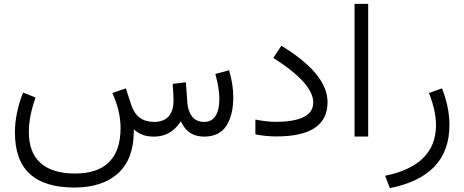

<svg xmlns="http://www.w3.org/2000/svg" viewBox="-20 -703 2390 988"><path d="M771.3 0C799 0 824.2 -5.5 845.8 -17.1C867.5 -28.7 887.2 -45.8 903.8 -69L910.8 -79.1L916.4 -68C939 -22.7 977.3 0 1031.7 0C1083.1 -0.5 1120.9 -18.6 1144.6 -55.4C1168.3 -92.2 1180.4 -141.1 1180.4 -202.5C1180.4 -246.9 1173.3 -293.2 1158.7 -341.6L1088.2 -322.4C1101.8 -272.5 1108.8 -229.7 1108.8 -195C1108.8 -156.7 1102.3 -127.5 1089.2 -106.8C1076.1 -86.1 1056.9 -75.6 1031.2 -75.6C1004 -75.6 983.4 -84.6 968.8 -103.3C954.2 -121.4 946.1 -145.1 944.1 -173.8L936.5 -279.6L868.5 -271.5C871.5 -231.7 873 -204 873 -188.4C873 -113.4 839.3 -75.6 772.3 -75.6C741.6 -76.1 716.9 -83.6 698.2 -98.2C679.1 -112.8 665 -134.5 655.4 -163.2L627.7 -248.4L558.2 -224.2C586.4 -162.7 600.5 -102.3 600.5 -42.8C600 34.3 580.4 92.2 541.1 131C501.8 170.3 443.8 189.9 366.8 189.9C288.2 189.9 228.7 171.8 188.9 136C148.6 100.3 128.5 47.4 128.5 -23.2C128.5 -78.1 140.1 -137.5 163.2 -201L98.7 -226.7C71 -156.7 56.9 -87.7 56.9 -20.7C56.9 74.1 82.1 144.6 133 191.4C183.4 238.3 259.9 262 363.2 262C457.9 262 532.5 237.8 586.4 189.9C639.8 142.1 667 71.5 668.5 -21.7V-36.8L680.6 -27.7C704.3 -9.1 734.5 0 771.3 0Z M1294.2 -87.7V-11.6C1329.5 -4.5 1365.7 -1 1403.5 -1C1578.3 -1 1665.5 -59.9 1665.5 -177.3C1665.5 -274.6 1586.4 -371.3 1427.7 -467.5L1386.4 -405C1523.4 -317.9 1591.9 -241.3 1591.9 -175.8C1591.9 -109.3 1527 -76.1 1397 -76.1C1368.3 -76.1 1334 -80.1 1294.2 -87.7Z M1804.5 -683.1V-0.5H1874.6V-683.1Z M2254.4 -248.4 2187.4 -224.2C2199 -195.5 2208.1 -166.2 2214.6 -137C2220.7 -107.3 2223.7 -81.1 2223.7 -57.9C2222.7 79.6 2135.5 166.2 1961.7 201.5L1986.4 265C2089.2 244.3 2165.7 207.1 2216.6 153.1C2267.5 99.2 2292.7 27.7 2292.7 -60.5C2292.7 -120.4 2280.1 -182.9 2254.4 -248.4Z"/></svg>

Font: Vazir FD Light
Style: Regular
Weight: 300
Foundry: DejaVu fonts team - Redesigned by Saber Rastikerdar
Version: Version 21.10;October 20, 2019;FontCreator 12.0.0.2547 64-bi